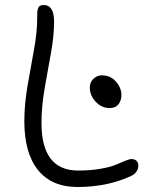

<svg xmlns="http://www.w3.org/2000/svg" viewBox="-20 -767 596 759"><path d="M286.1 -27.8Q184.1 -27.8 130.1 -95Q76.2 -162.1 76.2 -288.1Q76.2 -354.5 88.9 -428Q101.6 -501.5 114.3 -570.3Q127 -639.2 127 -694.8Q127 -710.4 127.4 -718.3Q127.9 -726.1 130.4 -733.6Q132.8 -741.2 138.2 -744.1Q143.6 -747.1 152.8 -747.1Q193.8 -747.1 193.8 -681.2Q193.8 -625.5 181.4 -557.6Q168.9 -489.7 156.5 -417.7Q144 -345.7 144 -280.8Q144 -92.8 289.1 -92.8Q337.9 -92.8 377.7 -99.9Q417.5 -106.9 437.3 -115.5Q457 -124 474.1 -131.1Q491.2 -138.2 500 -138.2Q512.7 -138.2 519.8 -131.1Q526.9 -124 526.9 -111.8Q526.9 -99.6 519.3 -88.6Q511.7 -77.6 499 -71.8Q405.8 -27.8 286.1 -27.8ZM413.1 -339.8Q381.8 -339.8 358.4 -364.7Q335 -389.6 335 -420.9Q335 -441.4 349.1 -455.3Q363.3 -469.2 382.8 -469.2Q416.5 -469.2 438.2 -444.6Q460 -419.9 460 -391.1Q460 -370.1 448.5 -355Q437 -339.8 413.1 -339.8Z"/></svg>

Font: Shantell Sans Bouncy
Style: Regular
Weight: 300
Designer: Stephen Nixon, Anya Danilova, Shantell Martin
Foundry: Arrow Type
Version: Version 1.006;[9816181b4]